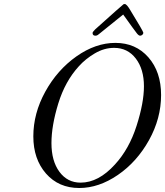

<svg xmlns="http://www.w3.org/2000/svg" viewBox="-20 -920 827 962"><path d="M147 -236.8Q147 -352.1 207 -460.9Q267.1 -569.8 363 -637.5Q459 -705.1 558.1 -705.1Q660.2 -705.1 723.6 -632.6Q787.1 -560.1 787.1 -443.8Q787.1 -326.7 726.6 -217.8Q666 -108.9 570.6 -43.5Q475.1 22 377 22Q273.9 22 210.4 -50.5Q147 -123 147 -236.8ZM237.8 -203.1Q237.8 -113.3 277.8 -59.1Q317.9 -4.9 383.8 -4.9Q473.6 -4.9 556.2 -96.2Q627 -173.3 664.1 -289.1Q701.2 -404.8 701.2 -487.8Q701.2 -573.7 660.2 -627Q619.1 -680.2 551.8 -680.2Q502 -680.2 455.1 -652.6Q408.2 -625 375 -587.9Q306.2 -512.7 272 -401.4Q237.8 -290 237.8 -203.1ZM443.8 -754.9Q443.8 -759.8 457 -772.9Q594.2 -896 599.1 -898.9Q602.1 -899.9 605 -899.9Q614.7 -899.9 632.8 -869.1Q697.8 -763.2 698.2 -755.9Q698.2 -750 693.1 -745.6Q688 -741.2 682.1 -741.2Q675.3 -741.2 666.3 -752.2Q657.2 -763.2 597.2 -847.2Q590.3 -841.3 478 -751L474.1 -748Q471.2 -745.1 467 -743.2Q462.9 -741.2 459 -741.2Q443.8 -740.7 443.8 -754.9Z"/></svg>

Font: CMU Classical Serif
Style: Italic
Weight: 500
Italic angle: -14.04°
Version: Version 0.7.0